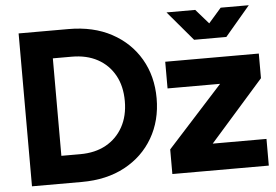

<svg xmlns="http://www.w3.org/2000/svg" viewBox="-53 -858 1338 932"><g transform="rotate(-5 615.5 -392.0)"><path d="M912 -640H1069L1191 -784H1054L992 -713L930 -784H790ZM66 0H309Q430 0 519 -48Q608 -96 657 -180.5Q706 -265 706 -373Q706 -481 657 -565Q608 -649 519 -697Q430 -745 309 -745H66ZM221 -135V-610H313Q386 -610 439 -581Q492 -552 521.5 -499Q551 -446 551 -373Q551 -301 521.5 -247.5Q492 -194 439 -164.5Q386 -135 313 -135ZM750 0H1220V-130H958L1219 -426V-546H763V-416H1019L750 -120Z"/></g></svg>

Font: Plus Jakarta Sans ExtraBold
Style: Regular
Weight: 800
Designer: Gumpita Rahayu
Foundry: Tokotype
Version: Version 2.004; ttfautohint (v1.8.3)